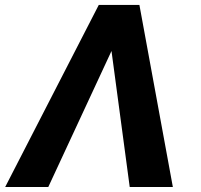

<svg xmlns="http://www.w3.org/2000/svg" viewBox="-20 -747 802 767"><path d="M498.2 0H670.5L536.9 -727.3H374.6L0.7 0H172.9L425.4 -543.3Z"/></svg>

Font: Magic Ui Pro
Style: Bold Italic
Weight: 700
Italic angle: -9.39999°
Designer: Stefan Endress, Andreas Faust
Version: Version 1.000;FEAKit 1.0